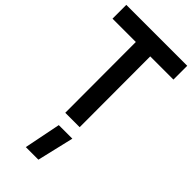

<svg xmlns="http://www.w3.org/2000/svg" viewBox="-315 -751 1112 1112"><g transform="rotate(45 241.5 -195.0)"><path d="M-8 -692H491V-579H301L302 0H184L183 -579H-8ZM208 77H319L266 302H163Z"/></g></svg>

Font: Panefresco 800wt
Style: Regular
Weight: 800
Designer: Campivisivi
Foundry: Campivisivi & Chank Co
Version: Version 1.001